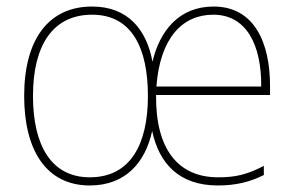

<svg xmlns="http://www.w3.org/2000/svg" viewBox="-20 -558 903 588"><path d="M634 -538C528 -538 469 -463 447 -369C429 -467 372 -538 262 -538C130 -538 54 -439 54 -264C54 -99 121 10 255 10C364 10 425 -60 446 -157C467 -57 529 10 647 10C703 10 746 -1 788 -22V-50C736 -23 701 -15 648 -15C524 -15 456 -103 458 -267H807V-295C807 -427 759 -538 634 -538ZM262 -513C385 -513 433 -409 433 -264C433 -117 380 -15 255 -15C137 -15 81 -113 81 -264C81 -421 143 -513 262 -513ZM633 -513C735 -513 781 -420 780 -293H459C470 -441 538 -513 633 -513Z"/></svg>

Font: Noto Sans Georgian SemiCondensed Thin
Style: Regular
Weight: 100
Width: 4
Designer: Monotype Design Team, Akaki Razmadze
Foundry: Google LLC
Version: Version 2.005